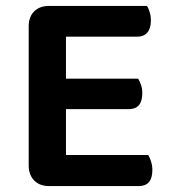

<svg xmlns="http://www.w3.org/2000/svg" viewBox="-20 -627 580 649"><path d="M146 2Q114 2 95.5 -17Q77 -36 77 -68V-538Q77 -570 95.5 -588.5Q114 -607 146 -607H477Q482 -599 486 -586Q490 -573 490 -557Q490 -531 478 -517Q466 -503 445 -503H203V-361H447Q452 -353 456.5 -340.5Q461 -328 461 -312Q461 -258 415 -258H203V-103H481Q486 -95 490.5 -81.5Q495 -68 495 -52Q495 2 449 2H146Z"/></svg>

Font: Baloo Bhai 2 SemiBold
Style: Regular
Weight: 600
Designer: Supriya Tembe, Noopur Datye and Ek Type
Foundry: Ek Type
Version: Version 1.640;PS 1.000;hotconv 16.6.51;makeotf.lib2.5.65220;